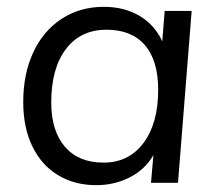

<svg xmlns="http://www.w3.org/2000/svg" viewBox="-20 -535 640 562"><path d="M541 -503 501 0H422L429 -81Q405 -39 360 -16Q315 7 262 7Q198 7 149.5 -22.5Q101 -52 74.5 -107Q48 -162 48 -236Q48 -319 77.5 -382Q107 -445 160.5 -480Q214 -515 284 -515Q344 -515 388.5 -488.5Q433 -462 455 -414L462 -503ZM443 -272Q443 -358 404 -403Q365 -448 292 -448Q216 -448 173 -391.5Q130 -335 130 -235Q130 -152 170 -105.5Q210 -59 283 -59Q357 -59 400 -116.5Q443 -174 443 -272Z"/></svg>

Font: Muli
Style: Italic
Weight: 400
Italic angle: -4.541°
Designer: Vernon Adams
Foundry: Vernon Adams
Version: Version 2.001